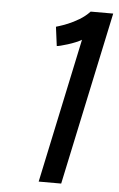

<svg xmlns="http://www.w3.org/2000/svg" viewBox="-51 -737 478 773"><g transform="rotate(5 187.5 -350.0)"><path d="M150 -627 160 -550Q164 -550 176 -553Q188 -556 204 -561Q220 -566 234.5 -572Q249 -578 259 -584L135 0H226L375 -700H284Q265 -680 241.5 -666Q218 -652 197 -643.5Q176 -635 162.5 -631Q149 -627 150 -627Z"/></g></svg>

Font: Advent Pro SemiBold
Style: Italic
Weight: 600
Italic angle: -12°
Version: Version 3.000